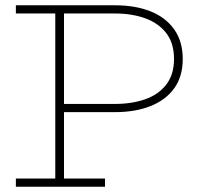

<svg xmlns="http://www.w3.org/2000/svg" viewBox="-20 -706 770 726"><path d="M211 -282V-313H415Q478 -313 528.5 -330.5Q579 -348 608.5 -386Q638 -424 638 -483Q638 -543 608.5 -581Q579 -619 528.5 -637Q478 -655 415 -655H40V-686H415Q492 -686 549.5 -663Q607 -640 639 -594.5Q671 -549 671 -483Q671 -417 639 -372.5Q607 -328 549.5 -305Q492 -282 415 -282ZM40 0V-31H377V0ZM189 -18V-669H222V-18Z"/></svg>

Font: BioRhyme ExtraLight
Style: Regular
Weight: 250
Designer: Aoife Mooney
Foundry: Aoife Mooney Type
Version: Version 1.600;gftools[0.9.33]